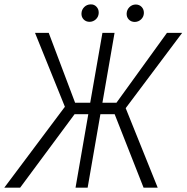

<svg xmlns="http://www.w3.org/2000/svg" viewBox="-54 -862 857 882"><path d="M472.7 -337.4H407.2L348.6 0H293L351.6 -337.4H288.6L38.6 0H-34.2L244.1 -371.6L106.9 -710.9H169.9L291 -390.1H360.4L416.5 -710.9H472.2L416.5 -390.1H481L712.9 -710.9H782.7L523.4 -365.2L670.4 0H605.5ZM527.8 -800.8Q528.8 -817.4 540.5 -829.1Q552.2 -840.8 569.3 -841.3Q586.4 -841.3 597.2 -829.6Q606.9 -818.8 606.9 -803.7Q606.9 -802.2 606.9 -800.8Q606 -784.2 594 -772.9Q582 -761.7 565.4 -761.2Q548.3 -761.2 537.6 -772.5Q526.9 -783.7 527.8 -800.8ZM320.3 -801.3Q321.3 -817.9 333 -829.6Q344.7 -841.3 361.8 -841.8Q362.3 -841.8 363.3 -841.8Q378.9 -842.3 389.6 -830.6Q399.4 -819.8 399.4 -805.2Q399.4 -803.2 399.4 -801.3Q398.4 -784.7 386.5 -773.4Q374.5 -762.2 357.9 -761.7Q340.8 -761.7 330.1 -772.9Q319.3 -784.2 320.3 -801.3Z"/></svg>

Font: MAUL Condensed Light Italic
Style: Light Italic
Weight: 300
Italic angle: -12°
Designer: MAUL
Version: Version 1.0; 2020; ttfautohint (v1.8.3)